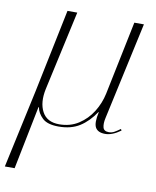

<svg xmlns="http://www.w3.org/2000/svg" viewBox="-123 -602 736 908"><g transform="rotate(10 244.5 -148.0)"><path d="M-37 240 44 -134 127 -536H174L90 -154Q76 -88 99 -44.5Q122 -1 181 -1Q234 -1 274 -27Q314 -53 339.5 -94Q365 -135 375 -182L448 -536H494L392 -68Q386 -41 390.5 -23Q395 -5 419 -5Q433 -5 445.5 -12Q458 -19 473 -30L477 -23Q437 6 403 6Q368 6 356 -15.5Q344 -37 356 -90H354Q322 -42 281 -16Q240 10 180 10Q126 10 102 -13Q78 -36 73 -64H71L10 240Z"/></g></svg>

Font: Noto Serif Display ExtraLight
Style: Italic
Weight: 200
Italic angle: -12°
Designer: Monotype Design Team
Foundry: Monotype Imaging Inc.
Version: Version 2.009